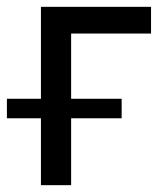

<svg xmlns="http://www.w3.org/2000/svg" viewBox="-28 -542 480 562"><path d="M414.1 -443.8H180.2V-252.9H328.1V-195.8H180.2V0H91.8V-195.8H-7.8V-252.9H91.8V-522H414.1Z"/></svg>

Font: Rawline Medium
Style: Regular
Weight: 500
Designer: Matt McInerney, Pablo Impallari, Rodrigo Fuenzalida
Foundry: Matt McInerney, Pablo Impallari, Rodrigo Fuenzalida
Version: Version 4.020;PS 004.020;hotconv 1.0.88;makeotf.lib2.5.64775